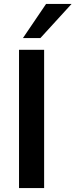

<svg xmlns="http://www.w3.org/2000/svg" viewBox="-20 -959 385 979"><path d="M77 0V-705H205V0ZM97 -765 215 -939H345L186 -765Z"/></svg>

Font: Nunito Sans
Style: Bold
Weight: 700
Designer: Vernon Adams
Foundry: Vernon Adams
Version: Version 3.101; ttfautohint (v1.8.4.7-5d5b);gftools[0.9.27]